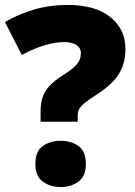

<svg xmlns="http://www.w3.org/2000/svg" viewBox="-20 -744 545 776"><path d="M144 -294Q144 -324 151.5 -348.5Q159 -373 178.5 -395Q198 -417 233 -439Q266 -460 282 -475.5Q298 -491 302.5 -504Q307 -517 307 -530Q307 -550 288.5 -562Q270 -574 240 -574Q203 -574 160 -561Q117 -548 68 -522L0 -655Q55 -687 118 -705.5Q181 -724 254 -724Q365 -724 426 -675Q487 -626 487 -546Q487 -508 475.5 -476Q464 -444 438.5 -416.5Q413 -389 371 -362Q342 -343 325 -330Q308 -317 301 -305Q294 -293 294 -277V-252H144ZM123 -81Q123 -133 153 -154Q183 -175 226 -175Q267 -175 297 -154Q327 -133 327 -81Q327 -32 297 -10Q267 12 226 12Q183 12 153 -10Q123 -32 123 -81Z"/></svg>

Font: Noto Sans Armenian Black
Style: Regular
Weight: 900
Version: Version 2.007